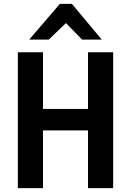

<svg xmlns="http://www.w3.org/2000/svg" viewBox="-20 -965 672 985"><path d="M71.5 0V-697H200.5V-406H431.5V-697H560.5V0H431.5V-296H200.5V0ZM130 -762 287 -945H349L502 -762H401L318.5 -846.5L230 -762Z"/></svg>

Font: Alatsi
Style: Regular
Weight: 400
Designer: Spyros Zevelakis, Eben Sorkin
Foundry: www.sorkintype.com
Version: Version 1.008; ttfautohint (v1.8.4.7-5d5b)